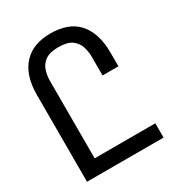

<svg xmlns="http://www.w3.org/2000/svg" viewBox="-172 -832 872 943"><g transform="rotate(-30 264.0 -360.5)"><path d="M46 -491Q46 -550 60.5 -593Q75 -636 102 -664Q155 -721 254 -721Q302 -721 341 -707.5Q380 -694 408 -664Q434 -636 448.5 -593Q463 -550 463 -491V-414H373V-520Q373 -548 364.5 -576.5Q356 -605 330.5 -624Q305 -643 254 -643Q204 -643 178.5 -624Q153 -605 144.5 -576.5Q136 -548 136 -520V-81H480V0Q479 0 46 0Z"/></g></svg>

Font: PlemolJP
Style: Regular
Weight: 400
Monospace: yes
Version: v2.0.4; ttfautohint (v1.8.4.7-5d5b-dirty) -l 6 -r 45 -G 200 